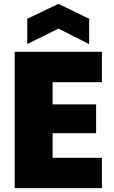

<svg xmlns="http://www.w3.org/2000/svg" viewBox="-20 -973 588 993"><path d="M507 -548H252V-433H477V-284H252V-157H507V0H56V-705H507ZM441 -745 282 -825 121 -745V-876L282 -953L441 -876Z"/></svg>

Font: Parkinsans ExtraBold
Style: Regular
Weight: 800
Designer: Red Stone, Indian Type Foundry
Foundry: Indian Type Foundry
Version: Version 1.000